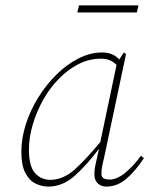

<svg xmlns="http://www.w3.org/2000/svg" viewBox="-20 -677 555 710"><path d="M87 -123Q87 -62 109.5 -37Q132 -12 166 -12Q214 -12 257 -51Q300 -90 351 -152L411 -437Q398 -450 384 -455Q370 -460 353 -460Q310 -460 270.5 -440Q231 -420 199 -387Q165 -353 140 -308.5Q115 -264 101 -216Q87 -168 87 -123ZM159 13Q133 13 110 1Q87 -11 73 -39Q59 -67 59 -116Q59 -166 75.5 -217.5Q92 -269 121.5 -316.5Q151 -364 189 -401.5Q227 -439 270.5 -461Q314 -483 358 -483Q398 -483 421 -457L438 -483L446 -477L366 -99Q363 -85 359 -68Q355 -51 355 -35Q355 -22 363.5 -17.5Q372 -13 385 -13Q412 -13 442.5 -37.5Q473 -62 501 -101L512 -92Q482 -46 448 -16.5Q414 13 373 13Q354 13 341.5 1Q329 -11 329 -32Q329 -49 332 -62.5Q335 -76 340 -99L346 -127Q303 -69 257.5 -28Q212 13 159 13ZM266 -631 272 -657H492L486 -631Z"/></svg>

Font: Source Serif Pro ExtraLight
Style: Italic
Weight: 200
Italic angle: -12°
Designer: Frank Grießhammer
Foundry: Adobe Systems Incorporated
Version: Version 3.001;hotconv 1.0.111;makeotfexe 2.5.65597